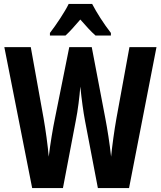

<svg xmlns="http://www.w3.org/2000/svg" viewBox="-20 -953 815 973"><path d="M447 -933H328C310 -895 264 -826 233 -786V-773H312C332 -791 358 -820 387 -854C416 -821 441 -793 464 -773H542V-786C504 -835 470 -889 447 -933ZM773 -714H636L570 -353C559 -291 549 -218 543 -159C536 -225 524 -300 514 -352L445 -714H331L258 -351C248 -303 235 -226 227 -159C222 -217 211 -296 201 -353L136 -714H2L143 0H299L364 -341C375 -395 383 -464 387 -514C394 -447 402 -387 411 -340L476 0H634Z"/></svg>

Font: Noto Sans Devanagari ExtraCondensed
Style: Bold
Weight: 700
Width: 2
Designer: Jelle Bosma - Monotype Design Team
Foundry: Monotype Imaging Inc.
Version: Version 2.004